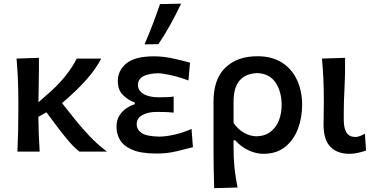

<svg xmlns="http://www.w3.org/2000/svg" viewBox="-20 -810 1993 1026"><path d="M73 0Q75.5 -54.5 76.8 -105.2Q78 -156 78 -218V-268Q78 -335.5 75.5 -388.8Q73 -442 68.5 -497L188 -501Q188.5 -432 187.2 -371.5Q186 -311 185.5 -263.5L229 -302Q287 -351 327.8 -401.8Q368.5 -452.5 390 -497H521Q494 -444 443 -385.8Q392 -327.5 311.5 -259L385 -166.5Q417.5 -126.5 457.8 -83.5Q498 -40.5 551.5 0H404.5Q374 -24 346.8 -56.2Q319.5 -88.5 294 -122L228 -210L185 -185.5Q185.5 -137 187.2 -92.5Q189 -48 192 0Z M817.5 10.5Q734 10.5 687.2 -9.5Q640.5 -29.5 621.5 -62Q602.5 -94.5 602.5 -132Q602.5 -168 618.2 -192.8Q634 -217.5 656.8 -232.2Q679.5 -247 700 -253V-262.5Q667 -273.5 638.2 -301Q609.5 -328.5 609.5 -377.5Q609.5 -433 655.2 -471Q701 -509 803 -509Q853 -509 906.5 -497.2Q960 -485.5 995.5 -475L987 -380Q933.5 -400 889 -409.2Q844.5 -418.5 824.5 -418.5Q717 -415.5 717 -356Q717 -327 746.2 -308.5Q775.5 -290 829.5 -290Q851.5 -290 870.8 -290.8Q890 -291.5 908 -294V-208Q887 -210.5 866 -211.2Q845 -212 818.5 -212Q771 -212 740.8 -195.2Q710.5 -178.5 710.5 -146Q710.5 -117.5 736.5 -99.5Q762.5 -81.5 830.5 -80Q865.5 -80 912 -90.5Q958.5 -101 1003.5 -121L1011 -23.5Q974 -13.5 923.2 -1.5Q872.5 10.5 817.5 10.5ZM752.5 -573Q775.5 -626.5 796 -680.2Q816.5 -734 835 -788L948 -790.5Q921.5 -735 891.2 -680Q861 -625 826.5 -574Z M1124.5 195.5Q1122.5 141 1121.8 88.2Q1121 35.5 1121 -26V-268Q1121 -387 1184 -448.2Q1247 -509.5 1355.5 -509.5Q1433.5 -509.5 1486.8 -475.5Q1540 -441.5 1567.2 -382.5Q1594.5 -323.5 1594.5 -250Q1594.5 -180.5 1571.8 -120.8Q1549 -61 1503 -24.5Q1457 12 1387 12Q1349.5 12 1309.2 -6.2Q1269 -24.5 1236.5 -60.5H1228V-20.5Q1228 37 1233.2 87.2Q1238.5 137.5 1249.5 192ZM1350.5 -81.5Q1397 -83 1427 -106.8Q1457 -130.5 1471 -168Q1485 -205.5 1485 -249Q1485 -320.5 1452.5 -368.8Q1420 -417 1354 -419.5Q1293 -417 1260.5 -379.8Q1228 -342.5 1228 -264.5V-153Q1251.5 -119 1283.5 -100.8Q1315.5 -82.5 1350.5 -81.5Z M1847.5 12Q1782.5 12 1745.8 -25.2Q1709 -62.5 1709 -144Q1709 -182.5 1709.8 -209.8Q1710.5 -237 1710.5 -268Q1710.5 -335.5 1708 -388.8Q1705.5 -442 1700.5 -497L1824 -501Q1825 -413 1821 -339Q1817 -265 1817 -214V-169Q1817 -125 1831.5 -101.5Q1846 -78 1880.5 -78Q1890.5 -78 1903 -82.8Q1915.5 -87.5 1930 -95.5L1936 -5.5Q1919.5 0.5 1894.8 6.2Q1870 12 1847.5 12Z"/></svg>

Font: Commissioner Flair Medium
Style: Regular
Weight: 500
Designer: Kostas Bartsokas
Foundry: Kostas Bartsokas
Version: Version 1.000; ttfautohint (v1.8.3)